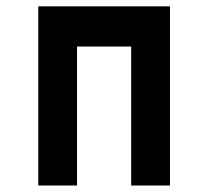

<svg xmlns="http://www.w3.org/2000/svg" viewBox="-20 -572 640 592"><path d="M98 -552.5H504V0H384.5V-428.5H217.5V0H98Z"/></svg>

Font: JuliaMono ExtraBold
Style: Regular
Weight: 800
Monospace: yes
Designer: cormullion
Foundry: corm
Version: Version 0.055; ttfautohint (v1.8.4)